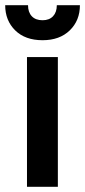

<svg xmlns="http://www.w3.org/2000/svg" viewBox="-40 -720 328 740"><path d="M-20 -700H68Q68 -673 82.5 -657.5Q97 -642 124 -642Q150 -642 164.5 -657.5Q179 -673 179 -700H268Q268 -641 229 -603Q190 -565 124 -565Q57 -565 18.5 -603Q-20 -641 -20 -700ZM64 -500H183V0H64Z"/></svg>

Font: Haskoy Bold
Style: Regular
Weight: 700
Designer: Ertekin Erdin
Foundry: Ertekin Erdin
Version: Version 1.500; ttfautohint (v1.8.3)